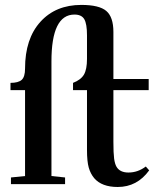

<svg xmlns="http://www.w3.org/2000/svg" viewBox="-20 -746 653 778"><path d="M24.4 0V-26.9L81.5 -32.7V-380.9H22.5V-410.2Q54.2 -410.2 67.9 -422.4Q81.5 -434.6 81.5 -468.3Q81.5 -588.9 143.6 -657.5Q205.6 -726.1 309.6 -726.1Q381.8 -726.1 410.6 -701.7Q439.5 -677.2 439.5 -616.7V-425.8H582.5V-380.9H439.5V-171.9Q439.5 -125 442.4 -103.5Q445.3 -82 452.1 -70.3Q465.8 -46.9 500.5 -46.9Q538.6 -46.9 570.8 -71.3L584.5 -55.7Q535.6 11.7 457 11.7Q392.6 11.7 361.8 -23.9Q346.7 -42 339.6 -66.9Q332.5 -91.8 332.5 -138.2V-380.9H275.9V-410.2Q307.6 -422.4 320.1 -443.6Q332.5 -464.8 332.5 -507.3V-603Q332.5 -649.4 321.5 -668.2Q310.5 -687 281.7 -687Q188.5 -687 188.5 -497.6V-32.7L243.7 -26.9V0Z"/></svg>

Font: Elstob 14pt SemiBold
Style: Regular
Weight: 600
Designer: Peter S. Baker
Version: Version 1.015